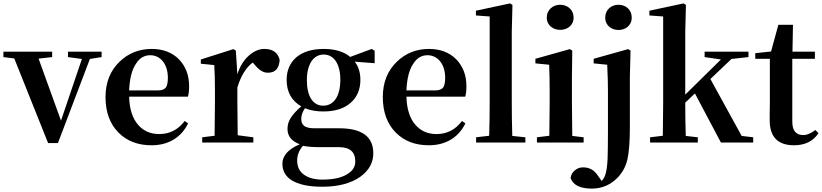

<svg xmlns="http://www.w3.org/2000/svg" viewBox="-28 -839 4838 1130"><path d="M313 3 501 -492 570 -503V-535H372V-503L454 -492L331 -129L199 -494L279 -503V-535H-8V-503L56 -495L255 3Z M864 16C963 16 1039 -30 1079 -113L1059 -127C1021 -76 971 -50 909 -50C858 -50 817 -68 786 -103C752 -141 734 -197 732 -270H1078C1083 -286 1085 -307 1085 -332C1085 -396 1065 -448 1026 -489C986 -530 932 -551 865 -551C791 -551 728 -526 677 -477C621 -424 593 -354 593 -268C593 -179 619 -109 670 -58C719 -9 783 16 864 16ZM732 -307C735 -376 748 -429 773 -465C794 -498 822 -514 856 -514C917 -514 960 -461 960 -381C960 -354 956 -336 949 -325C940 -313 925 -307 903 -307Z M1463 0V-31L1371 -43C1370 -119 1369 -183 1369 -235V-324C1389 -391 1419 -440 1459 -471L1470 -459C1484 -442 1496 -431 1507 -424C1520 -415 1534 -411 1549 -411C1592 -411 1615 -436 1618 -487C1607 -530 1577 -551 1528 -551C1497 -551 1467 -538 1438 -513C1407 -486 1384 -449 1369 -402L1360 -541L1346 -550L1154 -489V-464L1233 -456C1236 -413 1237 -364 1237 -307V-235C1237 -181 1236 -116 1235 -40L1162 -31V0Z M1869 260C1963 260 2038 240 2093 201C2144 164 2169 118 2169 63C2169 -35 2102 -84 1968 -84H1821C1794 -84 1774 -89 1762 -98C1751 -107 1745 -120 1745 -139C1745 -160 1752 -181 1767 -202C1799 -189 1835 -183 1875 -183C1944 -183 1998 -200 2037 -235C2074 -268 2093 -313 2093 -369C2093 -412 2082 -447 2060 -476L2177 -467V-540L2160 -551L2033 -504C1996 -535 1944 -551 1877 -551C1808 -551 1754 -534 1715 -501C1678 -468 1659 -424 1659 -369C1659 -298 1688 -246 1745 -213C1686 -161 1664 -125 1664 -80C1664 -38 1688 -8 1736 10C1668 39 1634 78 1634 125C1634 166 1652 198 1687 221C1728 247 1788 260 1869 260ZM1869 218C1823 218 1787 208 1761 189C1734 170 1721 142 1721 105C1721 74 1732 46 1755 19C1777 24 1809 27 1851 27H1967C2031 27 2063 55 2063 111C2063 143 2047 168 2014 187C1980 208 1932 218 1869 218ZM1874 -217C1813 -217 1778 -274 1778 -367C1778 -460 1816 -518 1877 -518C1938 -518 1975 -461 1975 -370C1975 -275 1938 -217 1874 -217Z M2496 16C2595 16 2671 -30 2711 -113L2691 -127C2653 -76 2603 -50 2541 -50C2490 -50 2449 -68 2418 -103C2384 -141 2366 -197 2364 -270H2710C2715 -286 2717 -307 2717 -332C2717 -396 2697 -448 2658 -489C2618 -530 2564 -551 2497 -551C2423 -551 2360 -526 2309 -477C2253 -424 2225 -354 2225 -268C2225 -179 2251 -109 2302 -58C2351 -9 2415 16 2496 16ZM2364 -307C2367 -376 2380 -429 2405 -465C2426 -498 2454 -514 2488 -514C2549 -514 2592 -461 2592 -381C2592 -354 2588 -336 2581 -325C2572 -313 2557 -307 2535 -307Z M3064 0V-31L2987 -39C2985 -103 2984 -168 2984 -235V-651L2988 -810L2974 -819L2773 -776V-748L2854 -742V-235C2854 -168 2853 -103 2851 -40L2774 -31V0Z M3407 0V-31L3340 -39C3339 -115 3338 -180 3338 -235V-385L3340 -541L3326 -550L3123 -493V-466L3204 -458C3206 -408 3207 -357 3207 -306V-235C3207 -181 3206 -116 3205 -40L3132 -31V0ZM3190 -736C3190 -639 3348 -639 3348 -736C3348 -780 3313 -811 3269 -811C3225 -811 3190 -780 3190 -736Z M3455 271C3516 271 3569 248 3612 201C3638 172 3656 138 3665 97C3674 57 3679 -5 3679 -89V-385L3683 -541L3669 -550L3466 -493V-466L3546 -458C3546 -456 3546 -453 3546 -448C3549 -391 3550 -343 3550 -303V-102C3550 -94 3550 -82 3550 -66C3550 10 3549 63 3548 93C3546 140 3541 173 3533 194C3528 207 3522 217 3513 226L3491 195C3470 162 3441 146 3404 146C3385 146 3369 152 3356 163C3341 174 3333 190 3330 209C3345 250 3386 271 3455 271ZM3534 -736C3534 -638 3690 -638 3690 -736C3690 -780 3657 -811 3612 -811C3568 -811 3534 -780 3534 -736Z M4079 0V-31L4008 -39C4006 -96 4005 -162 4005 -235L4062 -289L4215 0H4405V-31L4337 -39L4153 -374L4277 -492L4377 -503V-535H4119V-503L4215 -489L4005 -282V-651L4009 -810L3995 -819L3794 -776V-748L3875 -742V-235C3875 -182 3874 -117 3873 -40L3798 -31V0Z M4645 16C4710 16 4758 -8 4789 -55L4771 -74C4744 -54 4721 -44 4700 -44C4657 -44 4635 -70 4635 -123V-493H4768V-535H4636L4639 -693H4553L4510 -536L4417 -526V-493H4503V-231C4503 -217 4503 -198 4502 -175C4502 -156 4502 -141 4502 -131C4502 -33 4550 16 4645 16Z"/></svg>

Font: AllPunType Bold
Style: Regular
Weight: 700
Version: 1.0